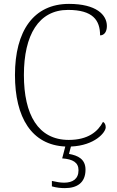

<svg xmlns="http://www.w3.org/2000/svg" viewBox="-20 -744 604 988"><path d="M314 224C376 224 420 197 420 129C420 74 380 56 335 48L345 10C468 5 524 -63 524 -89C524 -102 519 -112 510 -117C484 -67 433 -24 334 -24C176 -24 103 -154 103 -358C103 -564 179 -693 330 -693C458 -693 495 -640 495 -562C516 -562 530 -580 530 -610C530 -668 475 -724 335 -724C153 -724 57 -585 57 -358C57 -139 143 2 316 10L300 71C355 75 384 92 384 132C384 177 354 196 310 196C288 196 271 192 247 187V215C271 222 294 224 314 224Z"/></svg>

Font: Noto Serif Lao ExtraLight
Style: Regular
Weight: 200
Designer: Monotype Design Team
Foundry: Monotype Imaging Inc.
Version: Version 2.003